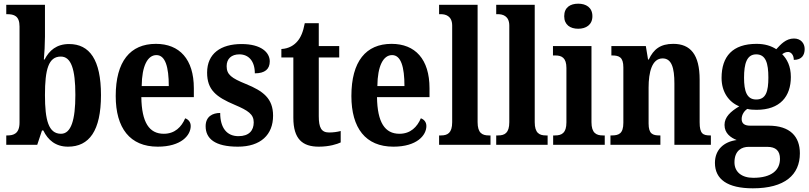

<svg xmlns="http://www.w3.org/2000/svg" viewBox="-20 -786 4389 1042"><path d="M349 10C464 10 528 -76 528 -270C528 -462 466 -547 355 -547C287 -547 247 -512 222 -463H218C221 -493 224 -550 224 -587V-760H14V-709H19C56 -709 86 -700 86 -642V-121C86 -60 53 -51 20 -51H14V0H182L208 -78H215C240 -26 282 10 349 10ZM311 -60C243 -60 224 -135 224 -270C224 -409 243 -479 310 -479C366 -479 389 -411 389 -271C389 -135 366 -60 311 -60Z M836 10C964 10 1015 -52 1015 -102C1015 -124 1002 -138 985 -144C965 -97 929 -60 869 -60C790 -60 749 -121 747 -259H1032V-307C1032 -465 954 -548 826 -548C687 -548 608 -453 608 -265C608 -91 685 10 836 10ZM896 -319H749C750 -428 781 -487 829 -487C877 -487 896 -423 896 -319Z M1271 10C1395 10 1462 -55 1462 -158C1462 -252 1408 -292 1315 -330C1236 -362 1210 -381 1210 -427C1210 -467 1236 -491 1279 -491C1329 -491 1363 -455 1363 -388C1418 -388 1444 -411 1444 -453C1444 -501 1398 -547 1291 -547C1179 -547 1104 -496 1104 -392C1104 -299 1152 -260 1254 -217C1327 -186 1357 -166 1357 -122C1357 -78 1332 -47 1274 -47C1211 -47 1175 -92 1175 -173C1134 -173 1096 -154 1096 -101C1096 -34 1146 10 1271 10Z M1710 10C1768 10 1810 -4 1829 -13V-75C1810 -70 1789 -67 1766 -67C1724 -67 1710 -93 1710 -156V-474H1821V-536H1710V-660H1634C1625 -612 1612 -583 1595 -563C1577 -541 1548 -522 1507 -520V-474H1572V-147C1572 -31 1622 10 1710 10Z M2115 10C2243 10 2294 -52 2294 -102C2294 -124 2281 -138 2264 -144C2244 -97 2208 -60 2148 -60C2069 -60 2028 -121 2026 -259H2311V-307C2311 -465 2233 -548 2105 -548C1966 -548 1887 -453 1887 -265C1887 -91 1964 10 2115 10ZM2175 -319H2028C2029 -428 2060 -487 2108 -487C2156 -487 2175 -423 2175 -319Z M2363 0H2642V-51H2633C2597 -51 2572 -64 2572 -123V-760H2363V-709H2373C2396 -709 2434 -701 2434 -647V-123C2434 -64 2409 -51 2373 -51H2363Z M2673 0H2952V-51H2943C2907 -51 2882 -64 2882 -123V-760H2673V-709H2683C2706 -709 2744 -701 2744 -647V-123C2744 -64 2719 -51 2683 -51H2673Z M3118 -630C3160 -630 3195 -651 3195 -698C3195 -746 3160 -766 3118 -766C3075 -766 3042 -746 3042 -698C3042 -651 3075 -630 3118 -630ZM2982 0H3262V-51H3252C3216 -51 3190 -64 3190 -123V-536H2981V-485H2994C3029 -485 3054 -472 3054 -417V-122C3054 -64 3029 -51 2992 -51H2982Z M3293 0H3564V-51H3560C3522 -51 3500 -59 3500 -116V-311C3500 -393 3518 -469 3576 -469C3625 -469 3640 -418 3640 -333V0H3838V-51H3834C3795 -51 3777 -60 3777 -122V-354C3777 -490 3727 -548 3634 -548C3564 -548 3527 -519 3501 -463H3497L3485 -536H3298V-485H3302C3340 -485 3363 -476 3363 -420V-120C3363 -60 3338 -51 3299 -51H3293Z M4066 236C4239 236 4321 163 4321 46C4321 -45 4268 -104 4151 -104H4051C4023 -104 4005 -114 4005 -140C4005 -165 4021 -186 4036 -195C4047 -191 4073 -190 4086 -190C4214 -190 4272 -263 4272 -368C4272 -428 4251 -465 4225 -492C4234 -498 4243 -504 4257 -504C4272 -504 4288 -489 4288 -461C4332 -461 4347 -488 4347 -520C4347 -550 4327 -577 4289 -577C4245 -577 4217 -545 4193 -519C4165 -537 4131 -548 4086 -548C3956 -548 3896 -480 3896 -363C3896 -285 3937 -231 3992 -209C3945 -181 3912 -151 3912 -108C3912 -62 3946 -39 3978 -26C3909 -17 3860 26 3860 98C3860 187 3928 236 4066 236ZM4084 -246C4033 -246 4018 -291 4018 -364C4018 -441 4033 -491 4084 -491C4136 -491 4150 -443 4150 -365C4150 -290 4137 -246 4084 -246ZM4068 179C4005 179 3966 147 3966 95C3966 29 4008 11 4042 11H4144C4190 11 4213 32 4213 76C4213 137 4168 179 4068 179Z"/></svg>

Font: Noto Serif Condensed
Style: Bold
Weight: 700
Width: 3
Designer: Monotype Design Team
Foundry: Monotype Imaging Inc.
Version: Version 2.015